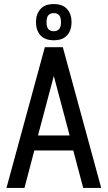

<svg xmlns="http://www.w3.org/2000/svg" viewBox="-20 -918 527 938"><path d="M11.6 0H99.6L147.7 -182.9H338L386.4 0H474.4L287 -687.3H199ZM165.6 -256.3 242.9 -546.7 320.1 -256.3ZM242.8 -721.3Q286.4 -721.3 308 -745.8Q329.6 -770.3 329.6 -810Q329.6 -848.9 308 -873.5Q286.4 -898.1 242.8 -898.1Q199.1 -898.1 177.4 -873.5Q155.7 -848.9 155.7 -810Q155.7 -770.3 177.4 -745.8Q199.1 -721.3 242.8 -721.3ZM242.4 -765.4Q226.3 -765.4 216.8 -775.3Q207.3 -785.1 207.3 -809.7Q207.3 -834.3 216.8 -844.1Q226.3 -854 242.4 -854Q258.6 -854 268.3 -844.1Q278 -834.3 278 -809.7Q278 -785.1 268.3 -775.3Q258.6 -765.4 242.4 -765.4Z"/></svg>

Font: Secuela Black
Style: Regular
Weight: 900
Designer: Fernando Haro
Foundry: deFharo
Version: Version 1.704